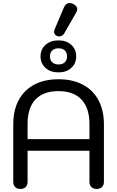

<svg xmlns="http://www.w3.org/2000/svg" viewBox="-20 -1230 769 1260"><path d="M67 -37V-414Q67 -553 146 -631.5Q225 -710 364 -710Q456 -710 523.5 -674.5Q591 -639 626.5 -572Q662 -505 662 -414V-37Q662 -15 649 -2.5Q636 10 614 10Q593 10 580 -2.5Q567 -15 567 -37V-241H161V-37Q161 -15 148.5 -2.5Q136 10 114 10Q92 10 79.5 -2.5Q67 -15 67 -37ZM567 -317V-417Q567 -521 515 -576.5Q463 -632 364 -632Q265 -632 213 -577.5Q161 -523 161 -417V-317ZM246 -860Q246 -906 278.5 -935.5Q311 -965 364 -965Q416 -965 448 -935.5Q480 -906 480 -860Q480 -814 448 -784.5Q416 -755 364 -755Q311 -755 278.5 -784.5Q246 -814 246 -860ZM420 -860Q420 -885 405 -899Q390 -913 364 -913Q338 -913 323 -899Q308 -885 308 -860Q308 -835 323 -821Q338 -807 364 -807Q390 -807 405 -821Q420 -835 420 -860ZM335 -1022Q335 -1029 338 -1036L398 -1178Q411 -1210 437 -1210Q447 -1210 461 -1204Q487 -1190 487 -1170Q487 -1160 480 -1148L401 -1010Q389 -991 368 -991Q360 -991 353 -994Q335 -1003 335 -1022Z"/></svg>

Font: Kodchasan Medium
Style: Regular
Weight: 500
Designer: Katatrad Aksorn Co.,Ltd.
Foundry: Cadson Demak Co.,Ltd.
Version: Version 1.000; ttfautohint (v1.6)